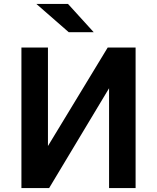

<svg xmlns="http://www.w3.org/2000/svg" viewBox="-20 -957 798 977"><path d="M89 0V-715H224V-214L528 -715H670V0H535V-508L230 0ZM330 -793 165 -937H326L457 -793Z"/></svg>

Font: Wix Madefor Text
Style: Bold
Weight: 700
Designer: Dalton Maag Ltd
Foundry: Dalton Maag Ltd
Version: Version 3.100